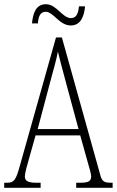

<svg xmlns="http://www.w3.org/2000/svg" viewBox="-21 -892 555 912"><path d="M315 -771C365 -771 379 -819 383 -862H354C351 -832 344 -806 316 -806C275 -806 248 -872 197 -872C146 -872 135 -822 131 -781H159C161 -811 169 -836 196 -836C233 -836 261 -771 315 -771ZM-1 0H172V-24H150C109 -24 97 -35 97 -54C97 -70 108 -107 115 -132L148 -249H360L397 -117C404 -93 412 -65 412 -55C412 -33 402 -24 361 -24H341V0H514V-24H506C473 -24 463 -31 455 -62L273 -714H245L74 -107C55 -37 46 -24 13 -24H-1ZM158 -279 218 -505C233 -561 248 -612 254 -647C262 -613 275 -564 295 -490L352 -279Z"/></svg>

Font: Noto Serif Sinhala ExtraCondensed ExtraLight
Style: Regular
Weight: 200
Width: 2
Designer: Jelle Bosma - Monotype Design Team
Foundry: Monotype Imaging Inc.
Version: Version 2.007